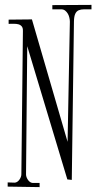

<svg xmlns="http://www.w3.org/2000/svg" viewBox="-20 -743 392 781"><path d="M272 -11.2 253.9 -13.2 90.8 -555.2 85.9 -33.2Q85.9 -27.8 88.1 -22Q90.3 -16.1 93.8 -11.2Q97.2 -6.3 101.8 -2.9Q106.4 0.5 111.8 1H141.1V18.1L11.2 16.1V-1L39.1 0Q44.9 0 50 -3.4Q55.2 -6.8 58.8 -12Q62.5 -17.1 64.7 -22.9Q66.9 -28.8 66.9 -34.2L73.2 -616.2Q73.7 -629.4 68.4 -635.7Q63 -642.1 54.4 -644.3Q45.9 -646.5 35.4 -646.2Q24.9 -646 15.1 -646V-663.1L109.9 -664.1L254.9 -166L264.2 -654.8Q264.2 -662.1 262.2 -670.9Q260.3 -679.7 255.9 -687.3Q251.5 -694.8 244.9 -700Q238.3 -705.1 229 -705.1H192.9V-722.2L352.1 -723.1V-705.1Q335 -705.1 322 -705.1Q309.1 -705.1 300 -701.2Q291 -697.3 286.1 -686.8Q281.2 -676.3 280.8 -655.8Z"/></svg>

Font: Bigelow Rules
Style: Regular
Weight: 400
Designer: Astigmatic (AOETI)
Foundry: Astigmatic (AOETI)
Version: Version 1.001